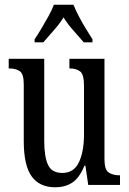

<svg xmlns="http://www.w3.org/2000/svg" viewBox="-20 -786 550 816"><path d="M215 10Q148 10 114.5 -36.5Q81 -83 81 -186V-428Q81 -472 64 -483.5Q47 -495 21 -495H17V-536H168V-188Q168 -120 184 -85.5Q200 -51 245 -51Q294 -51 315.5 -96.5Q337 -142 337 -215V-422Q337 -470 320.5 -482.5Q304 -495 278 -495H275V-536H424V-109Q424 -64 442.5 -52.5Q461 -41 486 -41H490V0H355L343 -82H339Q317 -29 286.5 -9.5Q256 10 215 10ZM127 -619Q140 -638 155.5 -664Q171 -690 186 -717Q201 -744 209 -766H292Q301 -744 315 -717Q329 -690 345 -664Q361 -638 373 -619V-606H336Q315 -631 291.5 -657Q268 -683 250 -712Q232 -683 208.5 -657Q185 -631 164 -606H127Z"/></svg>

Font: Noto Serif Khmer ExtraCondensed
Style: Regular
Weight: 400
Width: 2
Designer: Danh Hong and the Monotype Design Team
Foundry: Monotype Imaging Inc.
Version: Version 2.004; ttfautohint (v1.8.4.7-5d5b)